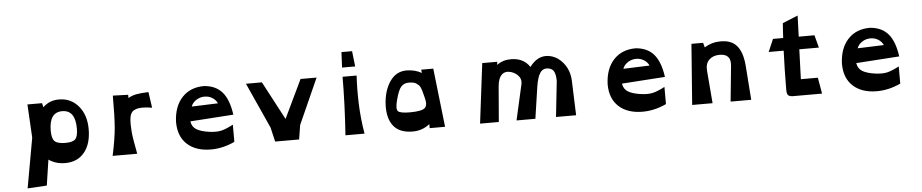

<svg xmlns="http://www.w3.org/2000/svg" viewBox="-50 -1196 8820 1836"><g transform="rotate(-5 4359.5 -277.5)"><path d="M375 -16 338 230 153 241 239 -239 221 -559H361L371 -519Q435 -583 533 -580Q644 -577 714 -492Q784 -407 784 -273Q784 -132 717.5 -50.5Q651 31 533 31Q442 31 375 -16ZM672 -289Q672 -466 546 -466Q421 -466 421 -289Q421 -214 448.5 -187.5Q476 -161 551 -161Q623 -161 647.5 -187.5Q672 -214 672 -289Z M1384 -576 1406 -424Q1353 -433 1315 -433Q1277 -433 1253 -425Q1229 -417 1215 -402Q1201 -387 1195.5 -365Q1190 -343 1188.5 -315Q1187 -287 1189 -253Q1191 -206 1196 -168.5Q1201 -131 1226 2H990Q1024 -157 1033 -261.5Q1042 -366 1042 -572L1189 -567V-536Q1225 -557 1265.5 -565Q1306 -573 1384 -576Z M2174 -290 1759 -262Q1767 -208 1810 -182.5Q1853 -157 1935 -146Q2000 -138 2044 -147.5Q2088 -157 2161 -195V-30Q2047 23 1933 23Q1789 23 1705.5 -53Q1622 -129 1622 -268V-269Q1628 -417 1707 -502Q1786 -587 1918 -587H1920Q2032 -578 2093 -506.5Q2154 -435 2174 -290ZM1785 -402 2037 -411Q2022 -444 1990 -464.5Q1958 -485 1918 -486Q1872 -487 1834.5 -462.5Q1797 -438 1785 -402Z M2550 1 2518 -136 2320 -574H2473L2668 -206L2844 -574H2998L2802 -136L2780 1Z M3249 -648 3256 -796H3358L3375 -648ZM3225 0Q3246 -308 3246 -560H3381Q3373 -435 3378 -291.5Q3383 -148 3408 0Z M3870 20Q3745 20 3686.5 -52Q3628 -124 3633 -256Q3639 -390 3700 -479.5Q3761 -569 3865 -567Q3945 -565 4005 -530L4001 -562H4117L4181 2H4033V-37Q3963 20 3870 20ZM3858 -165Q3971 -165 4002 -192.5Q4033 -220 4010 -299Q4007 -309 4001.5 -331Q3996 -353 3993 -363Q3990 -373 3983 -390Q3976 -407 3967 -415Q3958 -423 3945 -432.5Q3932 -442 3913 -445.5Q3894 -449 3869 -449Q3828 -449 3799.5 -420Q3771 -391 3745 -290Q3724 -208 3744.5 -186.5Q3765 -165 3858 -165Z M5044 -497Q5121 -600 5222 -587Q5305 -576 5364 -504.5Q5423 -433 5427 -331L5439 1H5246L5283 -341Q5283 -402 5267 -432Q5251 -462 5212 -468Q5162 -475 5134.5 -435Q5107 -395 5093 -303L5048 1H4867L4944 -340Q4954 -385 4927 -417.5Q4900 -450 4857 -464Q4801 -481 4766.5 -449Q4732 -417 4725 -338L4697 1H4517L4588 -574H4732L4729 -544Q4787 -588 4868 -587Q4987 -585 5044 -497Z M6317 -290 5902 -262Q5910 -208 5953 -182.5Q5996 -157 6078 -146Q6143 -138 6187 -147.5Q6231 -157 6304 -195V-30Q6190 23 6076 23Q5932 23 5848.5 -53Q5765 -129 5765 -268V-269Q5771 -417 5850 -502Q5929 -587 6061 -587H6063Q6175 -578 6236 -506.5Q6297 -435 6317 -290ZM5928 -402 6180 -411Q6165 -444 6133 -464.5Q6101 -485 6061 -486Q6015 -487 5977.5 -462.5Q5940 -438 5928 -402Z M7096 -325 7120 0H6922L6956 -341Q6968 -455 6856 -455Q6792 -455 6755 -418.5Q6718 -382 6723 -316L6749 0H6553L6597 -583H6709L6721 -538Q6786 -580 6866 -582Q6976 -586 7031 -523Q7086 -460 7096 -325Z M7610 -155H7773L7800 0H7514Q7480 -3 7470.5 -19Q7461 -35 7462 -74Q7462 -78 7462.5 -128.5Q7463 -179 7464.5 -266Q7466 -353 7470 -441H7326L7378 -562H7476Q7479 -633 7485 -704L7632 -764L7625 -562H7776L7808 -441H7620Z M8566 -290 8151 -262Q8159 -208 8202 -182.5Q8245 -157 8327 -146Q8392 -138 8436 -147.5Q8480 -157 8553 -195V-30Q8439 23 8325 23Q8181 23 8097.5 -53Q8014 -129 8014 -268V-269Q8020 -417 8099 -502Q8178 -587 8310 -587H8312Q8424 -578 8485 -506.5Q8546 -435 8566 -290ZM8177 -402 8429 -411Q8414 -444 8382 -464.5Q8350 -485 8310 -486Q8264 -487 8226.5 -462.5Q8189 -438 8177 -402Z"/></g></svg>

Font: OpenDyslexic
Style: Bold
Weight: 800
Designer: Abbie Gonzalez
Version: Version 0.920;hotconv 1.0.109;makeotfexe 2.5.65596